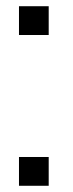

<svg xmlns="http://www.w3.org/2000/svg" viewBox="-20 -597 234 617"><path d="M41 -92.5V0H136.5V-92.5ZM41 -577V-484.5H136.5V-577Z"/></svg>

Font: Anybody UltraCondensed Thin
Style: Regular
Weight: 400
Version: Version 1.111